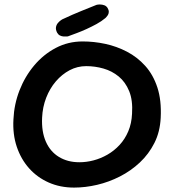

<svg xmlns="http://www.w3.org/2000/svg" viewBox="-20 -844 790 871"><path d="M316 7Q253 7 201 -16Q149 -39 112 -80.5Q75 -122 56 -178.5Q37 -235 41 -303Q44 -371 68.5 -434Q93 -497 135 -547Q177 -597 233 -626.5Q289 -656 355 -656Q406 -656 457.5 -645Q509 -634 556 -609.5Q603 -585 639 -545Q675 -505 694 -447Q713 -389 709 -310Q706 -246 680.5 -195.5Q655 -145 614.5 -107Q574 -69 524 -43.5Q474 -18 420.5 -5.5Q367 7 316 7ZM340 -108Q372 -108 404.5 -116.5Q437 -125 467.5 -142.5Q498 -160 522.5 -186.5Q547 -213 562 -248.5Q577 -284 579 -328Q583 -389 566 -430.5Q549 -472 518.5 -497Q488 -522 449.5 -533Q411 -544 371 -544Q331 -544 296 -525.5Q261 -507 233.5 -475Q206 -443 189.5 -400.5Q173 -358 171 -310Q168 -247 188 -201.5Q208 -156 247.5 -132Q287 -108 340 -108ZM288 -679Q288 -679 282.5 -678.5Q277 -678 268.5 -678.5Q260 -679 252 -683Q244 -687 239 -696Q232 -710 234 -721Q236 -732 243 -740Q250 -748 256 -752Q262 -756 262 -756Q311 -779 348.5 -794Q386 -809 418 -822Q418 -822 423.5 -823Q429 -824 437 -823.5Q445 -823 453.5 -820Q462 -817 468 -808Q474 -798 473.5 -789.5Q473 -781 469 -775Q465 -769 461.5 -765.5Q458 -762 458 -762Q440 -747 418 -735Q396 -723 373 -712.5Q350 -702 328.5 -694Q307 -686 288 -679Z"/></svg>

Font: Sour Gummy Medium
Style: Regular
Weight: 500
Designer: Stefie Justprince
Foundry: Eifetstype
Version: Version 1.000